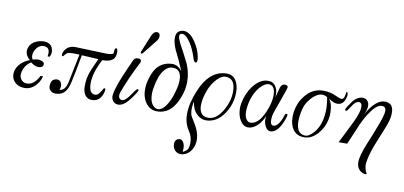

<svg xmlns="http://www.w3.org/2000/svg" viewBox="-89 -1002 3435 1634"><g transform="rotate(10 1629.0 -185.0)"><path d="M306 -339Q309 -315 295 -289H278Q278 -290 280 -313Q283 -368 232 -370Q186 -370 160 -322Q147 -300 147 -275Q147 -256 157 -240Q190 -250 209 -249Q235 -245 247 -236.5Q259 -228 257 -214Q254 -185 211 -186Q184 -188 149 -214Q117 -196 98 -162Q79 -128 79 -94Q80 -67 99 -48.5Q118 -30 146 -31Q207 -34 247 -115H269Q257 -66 219 -28Q183 8 135 10Q83 11 51 -16.5Q19 -44 17 -86Q15 -130 45.5 -169.5Q76 -209 134 -232Q95 -264 95 -305Q95 -322 102 -337Q117 -377 160 -395Q193 -409 226 -409Q298 -408 306 -339Z M854 -434Q857 -396 840 -371Q813 -338 741 -338Q729 -316 721 -297Q678 -207 678 -127Q678 -38 731 -38Q748 -38 760 -50.5Q772 -63 787 -88Q789 -93 790 -95Q791 -97 793.5 -100.5Q796 -104 798.5 -105Q801 -106 804 -106Q814 -105 808 -78Q788 8 716 11Q675 13 653 -18Q635 -44 633 -81Q629 -164 662 -240L707 -341Q673 -342 563 -349L536 -206Q514 -88 501 -61Q472 13 395 11Q369 10 353 -6.5Q337 -23 338 -48Q340 -95 370 -105Q382 -110 390 -110Q420 -110 429 -83Q434 -71 434 -59Q434 -41 426 -27Q472 -27 490 -96Q534 -310 542 -351Q470 -355 442 -347Q431 -343 419.5 -328.5Q408 -314 405 -313Q397 -311 396 -320Q393 -340 410 -366Q440 -410 502 -408Q546 -407 701 -401L766 -399Q815 -399 825 -411Q827 -416 828 -438Q830 -457 840 -458Q846 -460 849.5 -454Q853 -448 854 -434Z M1082 -147Q1090 -144 1090 -138Q1090 -134 1079 -115Q1046 -64 1023 -38Q981 11 939 11Q911 11 893.5 -11.5Q876 -34 881 -65Q884 -94 899 -138Q918 -202 1001 -384Q1011 -406 1039 -406Q1067 -406 1067 -385Q1067 -382 1065 -376Q986 -222 942 -101Q935 -83 935 -67Q935 -41 959 -33Q991 -24 1046 -109Q1060 -130 1069 -139.5Q1078 -149 1082 -147ZM1186 -624Q1186 -600 1170 -581L1073 -459Q1065 -449 1058 -451Q1047 -456 1058 -477L1115 -616Q1132 -654 1158 -654Q1186 -654 1186 -624Z M1537 -506Q1545 -461 1529 -457Q1521 -455 1514 -464.5Q1507 -474 1501 -495Q1478 -567 1448 -613Q1406 -677 1374 -677Q1350 -677 1350 -653Q1350 -636 1368 -598Q1415 -512 1453 -435Q1485 -360 1485 -285Q1485 -224 1467 -169Q1407 12 1273 10Q1221 10 1184 -32Q1143 -81 1143 -158Q1143 -201 1156 -246Q1198 -408 1336 -410Q1385 -410 1421 -360Q1416 -372 1401.5 -404Q1387 -436 1381 -451Q1372 -469 1363 -488.5Q1354 -508 1349.5 -516.5Q1345 -525 1344 -527Q1320 -583 1317 -618Q1312 -678 1347 -695Q1363 -704 1382 -704Q1435 -704 1485 -630Q1525 -569 1537 -506ZM1400 -176Q1419 -239 1419 -283Q1419 -378 1347 -379Q1316 -381 1291 -360Q1243 -321 1221 -226Q1207 -168 1207 -129Q1207 -67 1233 -35Q1254 -10 1279 -10Q1314 -10 1348 -58Q1381 -106 1400 -176Z M1911 -265Q1911 -166 1854 -80Q1790 14 1695 13Q1653 12 1619 -21Q1580 -57 1571 -126Q1556 -64 1568 -13Q1571 -1 1611 62Q1647 122 1651 179Q1655 234 1628 278Q1598 326 1546 333Q1499 338 1475 297Q1466 280 1466 257Q1466 227 1487 215Q1499 209 1509 209Q1532 209 1546 242Q1556 268 1550 310Q1557 311 1572 299Q1591 287 1596 270Q1602 248 1602 225Q1602 170 1571 126Q1530 62 1531 -13Q1532 -109 1578 -217Q1651 -397 1787 -409Q1852 -417 1884 -370Q1911 -331 1911 -265ZM1790 -381Q1754 -376 1713 -326Q1670 -274 1651 -202Q1635 -151 1635 -107Q1635 -22 1699 -13Q1776 -2 1834 -98Q1884 -183 1884 -267Q1884 -328 1860.5 -356.5Q1837 -385 1790 -381Z M2374 -147Q2364 -104 2343 -64Q2306 8 2255 10Q2230 11 2211 -21Q2188 -63 2198 -115Q2177 -59 2139 -24.5Q2101 10 2062 10Q2019 10 1991 -38Q1967 -79 1966 -137Q1966 -161 1970 -181Q1986 -269 2034 -333Q2093 -410 2160 -410Q2173 -410 2180 -409Q2207 -406 2227 -379Q2248 -351 2248 -303Q2248 -294 2246 -280Q2251 -295 2262 -339Q2270 -374 2276 -383Q2287 -403 2307 -403Q2335 -403 2335 -384Q2335 -377 2320 -335Q2301 -284 2255 -151Q2245 -121 2245 -87Q2245 -49 2264 -43Q2292 -37 2316 -71Q2337 -101 2351 -147Q2356 -161 2364 -161Q2376 -161 2374 -147ZM2209 -189Q2229 -249 2229 -295Q2229 -381 2173 -383Q2139 -383 2097 -337Q2056 -287 2037 -222Q2022 -164 2022 -121Q2022 -72 2043 -49Q2056 -33 2073 -33Q2155 -33 2209 -189Z M2845 -427Q2855 -408 2837 -363Q2822 -328 2790 -322Q2750 -313 2697 -353Q2731 -313 2731 -229Q2731 -203 2726 -178Q2711 -105 2666 -53Q2612 10 2546 10Q2484 10 2450 -35Q2420 -77 2420 -143Q2420 -243 2478 -322Q2542 -409 2639 -409Q2702 -409 2753 -384Q2790 -367 2802 -367Q2822 -367 2828 -395Q2832 -419 2835 -431Q2841 -437 2845 -427ZM2681 -360Q2658 -375 2631 -374Q2585 -369 2541 -318Q2501 -272 2490 -224Q2475 -162 2475 -119Q2475 -10 2550 -6Q2586 -3 2630 -56Q2691 -129 2691 -262Q2691 -301 2681 -360Z M3246 -311Q3245 -264 3211 -182L3146 -21Q3111 72 3104 138Q3100 177 3126 227Q3103 232 3080 218Q3038 192 3038 138Q3036 87 3086 -35Q3111 -93 3151 -198Q3188 -294 3188 -328Q3188 -349 3178.5 -359Q3169 -369 3149 -368Q3104 -366 3048 -279Q3006 -215 2978 -142Q2951 -81 2917 0H2843Q2859 -29 2940 -194Q2982 -282 2982 -327Q2982 -362 2960 -366Q2939 -371 2912 -341L2879 -293Q2867 -274 2860 -274Q2850 -274 2850 -283Q2850 -290 2864 -313L2903 -368Q2935 -403 2973 -408Q3002 -410 3019.5 -393Q3037 -376 3037 -346Q3037 -316 3016 -272Q3093 -410 3174 -409Q3252 -407 3246 -311Z"/></g></svg>

Font: GFS Solomos
Style: Regular
Weight: 400
Designer: George D. Matthiopoulos
Foundry: George D. Matthiopoulos
Version: Version 1.000